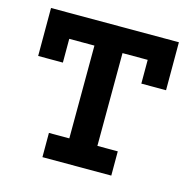

<svg xmlns="http://www.w3.org/2000/svg" viewBox="-90 -681 781 773"><g transform="rotate(15 300.0 -294.5)"><path d="M30 -589H563V-389H460V-488H355L354 -101H439V0H152V-101H237L238 -488H133V-389H30Z"/></g></svg>

Font: Podkova
Style: Bold
Weight: 700
Designer: Ilya Yudin
Foundry: Cyreal (www.cyreal.org)
Version: Version 2.102; ttfautohint (v1.8.1.43-b0c9)